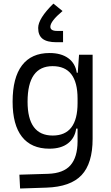

<svg xmlns="http://www.w3.org/2000/svg" viewBox="-20 -825 626 1078"><path d="M92.8 233.4 88.9 155.8 250 150.9Q336.4 147.9 375.7 102.8Q415 57.6 415.5 -30.3V-103H407.7Q400.4 -50.3 361.8 -20.3Q323.2 9.8 257.3 9.8Q155.8 9.8 103.3 -57.1Q50.8 -124 50.8 -253.9Q50.8 -388.7 103.5 -458Q156.2 -527.3 258.3 -527.3Q323.2 -527.3 363 -498.5Q402.8 -469.7 411.1 -416.5H416.5L423.8 -517.6H500V-45.9Q500 92.3 438 158.2Q376 224.1 240.2 228.5ZM415.5 -271.5Q415.5 -453.6 275.4 -453.6Q134.8 -453.6 134.8 -253.9Q134.8 -64 275.9 -64Q415.5 -64 415.5 -246.1ZM279.8 -804.7 331.1 -763.2Q295.4 -732.9 279.1 -711.4Q262.7 -689.9 262.7 -674.8Q262.7 -651.4 300.3 -651.4H334V-587.9H297.4Q244.1 -587.9 219.2 -607.2Q194.3 -626.5 194.3 -668Q194.3 -720.7 279.8 -804.7Z"/></svg>

Font: Cascadia Code PL SemiLight
Style: Regular
Weight: 350
Monospace: yes
Designer: Aaron Bell
Foundry: Saja Typeworks
Version: Version 2404.023; ttfautohint (v1.8.4)